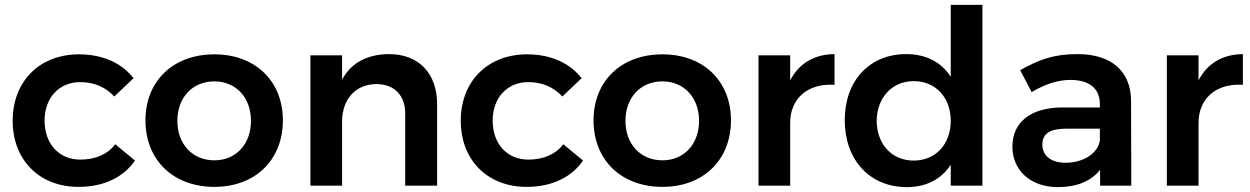

<svg xmlns="http://www.w3.org/2000/svg" viewBox="-20 -762 5131 788"><path d="M449 -366 528 -441C480 -503 402 -539 304 -539C143 -539 32 -429 32 -266C32 -105 142 5 302 5C407 5 487 -35 534 -103L453 -170C421 -128 371 -107 309 -107C223 -107 163 -171 163 -267C163 -361 223 -425 309 -425C368 -425 415 -403 449 -366Z M860 -539C691 -539 577 -430 577 -268C577 -105 691 5 860 5C1027 5 1141 -105 1141 -268C1141 -430 1027 -539 860 -539ZM860 -428C948 -428 1010 -362 1010 -266C1010 -170 948 -104 860 -104C770 -104 708 -170 708 -266C708 -362 770 -428 860 -428Z M1576 -540C1489 -539 1422 -506 1384 -435V-535H1254V0H1384V-263C1384 -351 1436 -416 1524 -417C1598 -417 1643 -371 1643 -296V0H1774V-334C1774 -461 1699 -540 1576 -540Z M2288 -366 2367 -441C2319 -503 2241 -539 2143 -539C1982 -539 1871 -429 1871 -266C1871 -105 1981 5 2141 5C2246 5 2326 -35 2373 -103L2292 -170C2260 -128 2210 -107 2148 -107C2062 -107 2002 -171 2002 -267C2002 -361 2062 -425 2148 -425C2207 -425 2254 -403 2288 -366Z M2699 -539C2530 -539 2416 -430 2416 -268C2416 -105 2530 5 2699 5C2866 5 2980 -105 2980 -268C2980 -430 2866 -539 2699 -539ZM2699 -428C2787 -428 2849 -362 2849 -266C2849 -170 2787 -104 2699 -104C2609 -104 2547 -170 2547 -266C2547 -362 2609 -428 2699 -428Z M3223 -432V-535H3093V0H3223V-258C3223 -355 3292 -421 3405 -414V-540C3322 -539 3259 -502 3223 -432Z M4012 -742H3882V-447C3843 -507 3781 -540 3699 -540C3549 -540 3447 -431 3447 -269C3447 -106 3549 6 3702 6C3782 6 3844 -27 3882 -86V0H4012ZM3730 -103C3640 -103 3579 -170 3578 -266C3579 -361 3641 -429 3730 -429C3820 -429 3882 -362 3882 -266C3882 -170 3820 -103 3730 -103Z M4495 0H4623L4622 -350C4621 -469 4542 -540 4402 -540C4304 -540 4244 -517 4167 -474L4214 -384C4269 -417 4323 -434 4373 -434C4453 -434 4494 -397 4494 -335V-321H4338C4208 -320 4135 -259 4135 -160C4135 -65 4207 6 4322 6C4398 6 4458 -18 4495 -65ZM4353 -94C4294 -94 4258 -123 4258 -168C4258 -215 4290 -234 4359 -234H4494V-186C4487 -134 4428 -94 4353 -94Z M4899 -432V-535H4769V0H4899V-258C4899 -355 4968 -421 5081 -414V-540C4998 -539 4935 -502 4899 -432Z"/></svg>

Font: Montserrat_SPRD_medium Medium
Style: Regular
Weight: 400
Designer: Julieta Ulanovsky edited by Nelly Hempel
Foundry: Julieta Ulanovsky
Version: Version 4.000;PS 004.000;hotconv 1.0.88;makeotf.lib2.5.64775